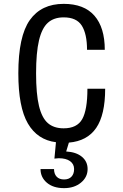

<svg xmlns="http://www.w3.org/2000/svg" viewBox="-20 -730 640 995"><path d="M433 -270H525Q525 -135 478.5 -67Q432 1 337 9L323 55Q375 58 404.5 82.5Q434 107 434 146Q434 188 399.5 216.5Q365 245 312 245Q256 245 223 217Q190 189 190 146H260Q260 171 273.5 185.5Q287 200 312 200Q337 200 350.5 185.5Q364 171 364 146Q364 120 343 105Q322 90 284 90L262 92L270 7Q174 -5 124.5 -90Q75 -175 75 -350Q75 -542 134.5 -626Q194 -710 310 -710Q416 -710 469.5 -648.5Q523 -587 523 -472H431Q431 -554 404 -597Q377 -640 310 -640Q259 -640 228 -612Q197 -584 182 -520.5Q167 -457 167 -350Q167 -243 182 -181Q197 -119 228 -92Q259 -65 310 -65Q379 -65 406 -112.5Q433 -160 433 -270Z"/></svg>

Font: Sligoil Micro
Style: Regular
Weight: 400
Designer: Ariel Martín Pérez
Foundry: Igor Stepanchenko
Version: Version 1.001